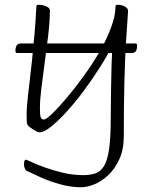

<svg xmlns="http://www.w3.org/2000/svg" viewBox="-20 -544 648 808"><path d="M322 244Q278 244 233 231.5Q188 219 150.5 202Q113 185 91 174Q87 172 84 164Q81 156 81 149Q81 138 83 133Q85 128 89 128Q92 128 113 138Q134 148 168.5 160.5Q203 173 245 183Q287 193 331 193Q361 193 383 185Q405 177 419 152.5Q433 128 439.5 80.5Q446 33 446 -45Q446 -62 446.5 -97.5Q447 -133 447.5 -178.5Q448 -224 449.5 -270.5Q451 -317 454 -355Q433 -312 401 -261.5Q369 -211 333 -162.5Q297 -114 261 -74.5Q225 -35 195 -11Q165 13 146 13Q142 13 134.5 9.5Q127 6 118.5 0.5Q110 -5 103.5 -10.5Q97 -16 95 -20Q93 -25 92.5 -35.5Q92 -46 92 -63Q92 -81 95 -114Q98 -147 103.5 -191Q109 -235 114.5 -287.5Q120 -340 125 -398Q130 -456 133 -516Q133 -520 135 -522Q137 -524 142 -524Q153 -524 164.5 -521Q176 -518 183.5 -512Q191 -506 190 -497Q189 -445 182 -388Q175 -331 167.5 -275.5Q160 -220 154 -171.5Q148 -123 148 -89Q148 -58 151.5 -49.5Q155 -41 165 -41Q174 -41 200 -66Q226 -91 261.5 -133Q297 -175 334.5 -227Q372 -279 403 -333Q429 -379 447.5 -428.5Q466 -478 466 -515Q466 -520 468 -522Q470 -524 476 -524Q486 -524 495.5 -521Q505 -518 512 -512Q519 -506 519 -497Q519 -494 516.5 -460.5Q514 -427 510 -362Q506 -297 503.5 -200Q501 -103 501 28Q501 85 482.5 125.5Q464 166 436 192.5Q408 219 377.5 231.5Q347 244 322 244ZM53 -321Q49 -321 47 -322.5Q45 -324 45 -330Q45 -344 50 -352.5Q55 -361 68 -361H549Q553 -361 555 -359.5Q557 -358 557 -352Q557 -337 552 -329Q547 -321 534 -321Z"/></svg>

Font: Briem Hand Thin
Style: Regular
Weight: 100
Designer: Gunnlaugur SE Briem, Eben Sorkin
Foundry: Sorkin Type Co.
Version: Version 1.003